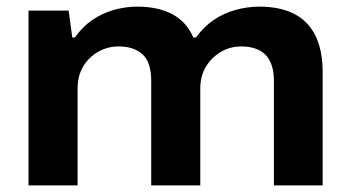

<svg xmlns="http://www.w3.org/2000/svg" viewBox="-20 -559 1056 579"><path d="M66 0V-527H187L198 -446H206Q228 -478 258 -498.5Q288 -519 323 -529Q358 -539 394 -539Q456 -539 499 -516.5Q542 -494 563 -446H571Q594 -478 624 -498.5Q654 -519 690 -529Q726 -539 763 -539Q823 -539 865.5 -518Q908 -497 930.5 -453Q953 -409 953 -340V0H806V-315Q806 -343 799 -363Q792 -383 779.5 -395Q767 -407 748.5 -413Q730 -419 708 -419Q674 -419 646 -402.5Q618 -386 601 -358Q584 -330 584 -292V0H436V-315Q436 -343 429.5 -363Q423 -383 410 -395Q397 -407 379 -413Q361 -419 338 -419Q304 -419 275.5 -402.5Q247 -386 230.5 -358Q214 -330 214 -292V0Z"/></svg>

Font: Archivo SemiExpanded
Style: Bold
Weight: 700
Width: 6
Designer: Hector Gatti
Foundry: Omnibus-Type
Version: Version 2.001